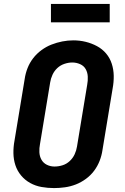

<svg xmlns="http://www.w3.org/2000/svg" viewBox="-20 -952 640 980"><path d="M256 8Q224 8 192.5 2.5Q161 -3 134 -18Q107 -33 87.5 -56.5Q68 -80 58.5 -109Q49 -138 48.5 -170Q48 -202 54 -234L106 -549Q110 -577 120.5 -604Q131 -631 149 -654.5Q167 -678 191.5 -696Q216 -714 243 -724.5Q270 -735 298 -740.5Q326 -746 354 -746Q387 -746 417.5 -738.5Q448 -731 475 -716.5Q502 -702 521.5 -679Q541 -656 550.5 -626.5Q560 -597 560.5 -565Q561 -533 555 -501L503 -186Q499 -158 488.5 -131Q478 -104 460.5 -80.5Q443 -57 418.5 -39Q394 -21 367 -10.5Q340 0 311.5 4Q283 8 256 8ZM258 -102Q279 -102 299.5 -108.5Q320 -115 336 -130Q352 -145 361 -164.5Q370 -184 373 -204L425 -519Q429 -540 428 -561Q427 -582 417.5 -599Q408 -616 389 -624.5Q370 -633 349 -633Q329 -633 308.5 -626Q288 -619 272.5 -604.5Q257 -590 248 -570.5Q239 -551 236 -531L184 -216Q180 -196 181 -175Q182 -154 191.5 -137Q201 -120 219 -111Q237 -102 258 -102ZM240 -838V-932H540V-838Z"/></svg>

Font: Iosevka Curly XBdEx
Style: Italic
Weight: 800
Width: 7
Italic angle: -9°
Monospace: yes
Designer: Belleve Invis
Foundry: Belleve Invis
Version: Version 11.1.0; ttfautohint (v1.8.3)